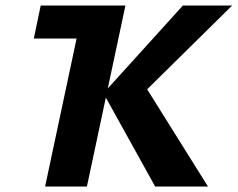

<svg xmlns="http://www.w3.org/2000/svg" viewBox="-20 -678 864 698"><path d="M544 0 356 -339 645 -658H824L468 -307L492 -390L736 0ZM144 0 284 -658H436L296 0ZM103 -538 128 -658H368L342 -538Z"/></svg>

Font: Ysabeau Infant ExtraBold
Style: Italic
Weight: 800
Italic angle: -12°
Designer: Christian Thalmann (Catharsis Fonts)
Version: Version 2.001;gftools[0.9.30]; featfreeze: ss01,ss02,lnum